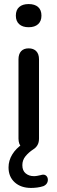

<svg xmlns="http://www.w3.org/2000/svg" viewBox="-20 -731 283 945"><path d="M133 194Q83 194 52.5 166.5Q22 139 22 93Q22 59 40.5 29Q59 -1 91 -22L87 -6Q79 -13 75 -24Q71 -35 71 -49V-439Q71 -465 84 -479Q97 -493 121 -493Q145 -493 158.5 -479Q172 -465 172 -439V-49Q172 -30 164.5 -17Q157 -4 144 4Q121 19 105.5 38Q90 57 90 82Q90 109 106.5 122.5Q123 136 147 136Q155 136 163 134.5Q171 133 180 131Q195 126 204 131.5Q213 137 215 148Q217 159 212 169Q207 179 194 185Q179 190 163 192Q147 194 133 194ZM121 -597Q91 -597 74.5 -612Q58 -627 58 -654Q58 -682 74.5 -696.5Q91 -711 121 -711Q151 -711 167.5 -696.5Q184 -682 184 -654Q184 -627 167.5 -612Q151 -597 121 -597Z"/></svg>

Font: Nunito SemiBold
Style: Regular
Weight: 600
Designer: Vernon Adams
Foundry: Vernon Adams
Version: Version 3.602